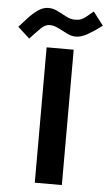

<svg xmlns="http://www.w3.org/2000/svg" viewBox="-137 -824 486 859"><g transform="rotate(5 106.0 -394.0)"><path d="M58.1 -709Q37.6 -709 16.1 -687.5Q-5.4 -666 -28.3 -640.6L-81.5 -689Q-64.5 -708 -44.2 -730.2Q-23.9 -752.4 -1 -768.6Q22 -784.7 46.4 -784.7Q67.4 -784.7 87.9 -774.2Q108.4 -763.7 128.2 -753.2Q147.9 -742.7 168 -742.7Q185.1 -742.7 195.8 -747.1Q206.5 -751.5 218.3 -761Q230 -770.5 249 -786.6L294.9 -726.6Q259.8 -700.2 231 -683.8Q202.1 -667.5 178.7 -667.5Q158.2 -667.5 137.7 -678Q117.2 -688.5 96.9 -698.7Q76.7 -709 58.1 -709ZM52.7 -608.4H174.3V-0.5H52.7Z"/></g></svg>

Font: Vazir UI
Style: Bold-UI
Weight: 700
Designer: Saber Rastikerdar
Foundry: Saber Rastikerdar
Version: Version 30.1.0